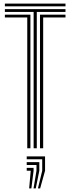

<svg xmlns="http://www.w3.org/2000/svg" viewBox="-20 -820 389 1062"><path d="M166 0V-754H7V-769.5H342.2V-754H183.5V0ZM130.8 0V-723.5H7V-738.8H148.2V0ZM201.2 0V-738.8H342.2V-723.5H218.8V0ZM7 -784.8V-800H342.2V-784.8ZM189.8 222.2 213.5 124.2V60.8H127.8V45H229.2V124.2L202 222.2ZM141.2 222.2 150 124.2H127.8V108.5H165.8V124.2L153.5 222.2ZM165.5 222.2 181.8 124.2V92.5H127.8V76.8H197.5V124.2L177.8 222.2Z"/></svg>

Font: Big Shoulders Inline Text Thin Medium
Style: Regular
Weight: 500
Version: Version 2.002